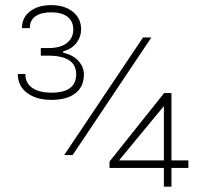

<svg xmlns="http://www.w3.org/2000/svg" viewBox="-20 -697 797 742"><path d="M613.3 -77.1H439.9L613.3 -287.1ZM613.3 -47.9V24.4H642.6V-47.9H708V-77.1H642.6V-337.4H614.3L403.3 -72.8V-47.9ZM178.2 -677.2Q127.4 -677.2 96.2 -653.3Q64.9 -629.4 64.9 -588.4H95.2Q95.2 -618.7 116.9 -634Q138.7 -649.4 178.2 -649.4Q218.3 -649.4 240.7 -632.3Q263.2 -615.2 263.2 -583Q263.2 -549.3 237.8 -530.3Q212.4 -511.2 167 -511.2H137.7V-481.9H167Q274.4 -481.9 274.4 -409.7Q274.4 -338.9 178.7 -338.9Q131.8 -338.9 105 -357.2Q78.1 -375.5 78.1 -411.1H48.8Q48.8 -364.7 84.7 -337.9Q120.6 -311 178.7 -311Q238.3 -311 271.2 -336.4Q304.2 -361.8 304.2 -409.2Q304.2 -437.5 283.7 -460.9Q263.2 -484.4 224.1 -493.2V-498.5Q258.8 -508.3 276.1 -532Q293.5 -555.7 293.5 -583Q293.5 -626 261.5 -651.6Q229.5 -677.2 178.2 -677.2ZM260.7 -97.7 564.9 -552.2H532.7L228 -97.7Z"/></svg>

Font: Estedad-FD VF
Style: Regular
Weight: 100
Designer: Amin Abedi
Version: Version 7.3